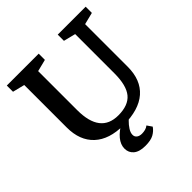

<svg xmlns="http://www.w3.org/2000/svg" viewBox="-242 -889 1269 1269"><g transform="rotate(-45 392.0 -255.0)"><path d="M584 -274V-641L500 -662V-720H761V-662L677 -641V-243Q677 -119 602.5 -54Q528 11 384 11Q251 11 179.5 -55.5Q108 -122 108 -244V-641L24 -662V-720H322V-662L238 -641V-276Q238 -59 406 -59Q500 -59 542 -110Q584 -161 584 -274ZM390 210Q335 210 307 186.5Q279 163 279 125Q279 50 393 -14H464Q449 -5 429.5 14Q410 33 395.5 55.5Q381 78 381 98Q381 116 394.5 126.5Q408 137 431 137Q447 137 462.5 133Q478 129 490 119L514 154Q497 179 469 194.5Q441 210 390 210Z"/></g></svg>

Font: Domine
Style: Regular
Weight: 400
Designer: Pablo Impallari, Rodrigo Fuenzalida, Brenda Gallo
Foundry: Pablo Impallari, Rodrigo Fuenzalida, Brenda Gallo
Version: Version 2.000;September 19, 2022;FontCreator 14.0.0.2877 64-